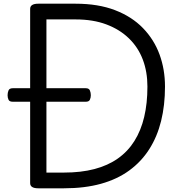

<svg xmlns="http://www.w3.org/2000/svg" viewBox="-20 -1018 1005 1038"><path d="M187 0Q143 0 143 -28V-970Q143 -984 154 -991Q165 -998 187 -998H389Q511 -998 602 -963Q693 -928 753 -866Q813 -804 842.5 -723.5Q872 -643 872 -550Q872 -449 851 -364Q830 -279 787 -211.5Q744 -144 679 -96.5Q614 -49 526 -24.5Q438 0 326 0ZM231 -85H326Q418 -85 490.5 -104Q563 -123 617 -161Q671 -199 706.5 -255.5Q742 -312 759.5 -385.5Q777 -459 777 -550Q777 -630 752 -696Q727 -762 677 -810.5Q627 -859 555 -886Q483 -913 389 -913H231ZM49 -468Q31 -468 26 -479Q21 -490 21 -503Q21 -517 26 -529Q31 -541 49 -541H444Q461 -541 466 -529Q471 -517 471 -503Q471 -490 466 -479Q461 -468 444 -468Z"/></svg>

Font: Playwrite ES Deco
Style: Regular
Weight: 400
Designer: Veronika Burian, José Scaglione
Foundry: TypeTogether
Version: Version 1.002